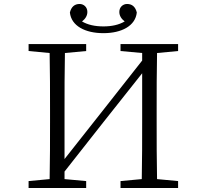

<svg xmlns="http://www.w3.org/2000/svg" viewBox="-20 -947 1040 967"><path d="M587 -690 696 -680V-642L500 -393L305 -146V-390C305 -488 305 -585 307 -680L414 -690V-725H124V-690L230 -680C232 -584 232 -487 232 -390V-335C232 -237 232 -140 230 -45L124 -35V0H414V-35L305 -45V-83L501 -332L696 -578V-345C696 -239 696 -140 694 -45L587 -35V0H877V-35L771 -45C769 -141 769 -238 769 -335V-390C769 -488 769 -585 771 -680L877 -690V-725H587ZM501 -780C593 -780 662 -817 669 -884C662 -913 645 -927 620 -927C600 -927 581 -912 581 -887C581 -868 591 -852 608 -839C579 -822 543 -814 501 -814C458 -814 422 -822 393 -839C410 -852 420 -868 420 -887C420 -912 401 -927 381 -927C356 -927 339 -913 332 -884C339 -817 408 -780 501 -780Z"/></svg>

Font: Kiri Minchoo Light
Style: Regular
Weight: 300
Designer: Ryoko NISHIZUKA 西塚涼子 (kana & ideographs); Frank Grießhammer (Latin, Greek & Cyrillic);
akenotsuki.com/eyeben/fonts/ (U+
Foundry: Adobe
akenotsuki.com/eyeben/fonts/
Version: Version 4.002;hotconv 1.0.119;makeotfexe 2.5.65604